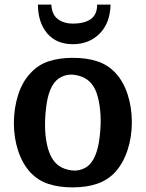

<svg xmlns="http://www.w3.org/2000/svg" viewBox="-20 -800 630 830"><path d="M550 -272Q550 -207 531 -150Q512 -93 477 -55Q445 -21 399.5 -5.5Q354 10 294 10Q234 10 189 -5Q144 -20 112 -54Q77 -92 58.5 -148Q40 -204 40 -268Q40 -332 58.5 -390Q77 -448 113 -485Q145 -520 190.5 -535Q236 -550 295 -550Q355 -550 400.5 -535Q446 -520 478 -486Q513 -449 531.5 -392.5Q550 -336 550 -272ZM188 -156Q198 -122 216 -100.5Q234 -79 261 -70Q288 -61 311 -63Q334 -65 356 -79Q400 -111 411 -210Q417 -260 414.5 -304Q412 -348 402 -384Q393 -418 374.5 -439.5Q356 -461 329 -470Q302 -479 279 -477Q256 -475 234 -461Q189 -429 179 -331Q167 -229 188 -156ZM458 -780H400Q400 -737 372.5 -717.5Q345 -698 295 -698Q256 -698 230 -717.5Q204 -737 202 -780H144Q144 -704 183.5 -656.5Q223 -609 295 -609Q365 -609 410.5 -654.5Q456 -700 458 -780Z"/></svg>

Font: Domine SemiBold
Style: Regular
Weight: 600
Designer: Pablo Impallari, Rodrigo Fuenzalida, Brenda Gallo
Foundry: Pablo Impallari, Rodrigo Fuenzalida, Brenda Gallo
Version: Version 2.000